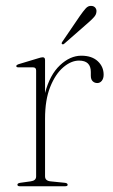

<svg xmlns="http://www.w3.org/2000/svg" viewBox="-20 -647 394 667"><path d="M136.5 -438.5V-324Q153 -387 188.2 -420.2Q223.5 -453.5 262.5 -453.5Q299 -453.5 319.5 -434.5Q340 -415.5 340 -387.5Q340 -374.5 333.8 -366.5Q327.5 -358.5 318 -358.5Q308.5 -358.5 302 -364.8Q295.5 -371 295.5 -384V-397Q295.5 -436.5 254.5 -436.5Q227 -436.5 199.8 -413.2Q172.5 -390 154.5 -345.2Q136.5 -300.5 136.5 -234.5V-34.5Q136.5 -19 155.5 -17L205 -12Q215 -11 215 -5Q215 0 206.5 0H48.5Q40.5 0 40.5 -5.5Q40.5 -10.5 50.5 -12L86.5 -17Q105.5 -19.5 105.5 -34V-402Q105.5 -413 95 -413H44.5Q36.5 -413 36.5 -417.5Q36.5 -421 44.5 -424L112.5 -444.5Q123 -448 128.5 -448Q136.5 -448 136.5 -438.5ZM257.5 -591.5Q269 -608 277.8 -617.8Q286.5 -627.5 297.5 -626.5Q306.5 -626 311.2 -620Q316 -614 315 -606Q314.5 -596.5 306.8 -587.8Q299 -579 287.5 -569L203 -495Q199 -491.5 195.5 -494Q192.5 -496 196.5 -502Z"/></svg>

Font: Fraunces 72pt S000 Thin
Style: Regular
Weight: 100
Version: Version 1.000; ttfautohint (v1.8.3)